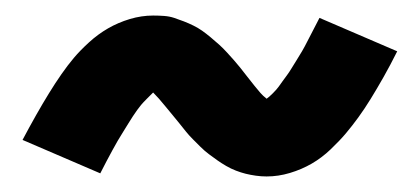

<svg xmlns="http://www.w3.org/2000/svg" viewBox="-20 -419 540 247"><path d="M323 -192Q316 -192 309 -193Q302 -194 296 -195.5Q290 -197 283.5 -199.5Q277 -202 271 -205.5Q265 -209 260 -212.5Q255 -216 249 -220.5Q243 -225 238 -230Q233 -235 228 -240Q223 -245 219 -250Q215 -255 211 -260Q207 -265 202 -271Q197 -277 192.5 -282.5Q188 -288 184.5 -292Q181 -296 177 -300Q174 -297 169 -292Q164 -287 161.5 -284Q159 -281 156.5 -277.5Q154 -274 151 -269.5Q148 -265 145 -260Q142 -255 138.5 -249.5Q135 -244 131.5 -238Q128 -232 124.5 -225.5Q121 -219 117 -211.5Q113 -204 109 -196L9 -239Q18 -256 26.5 -271Q35 -286 43 -299Q51 -312 59 -323.5Q67 -335 75 -344.5Q83 -354 94.5 -364.5Q106 -375 119 -382.5Q132 -390 147 -394.5Q162 -399 177 -399Q184 -399 191 -398.5Q198 -398 204 -396Q210 -394 216.5 -391.5Q223 -389 229 -386Q235 -383 240 -379.5Q245 -376 251 -371Q257 -366 262 -361.5Q267 -357 272 -351.5Q277 -346 281 -341.5Q285 -337 289 -332Q293 -327 298 -320.5Q303 -314 307.5 -308.5Q312 -303 315 -299.5Q318 -296 323 -292Q326 -294 331 -299Q336 -304 338.5 -307.5Q341 -311 343.5 -314.5Q346 -318 349 -322Q352 -326 355 -331Q358 -336 361.5 -341.5Q365 -347 368.5 -353Q372 -359 375.5 -366Q379 -373 383 -380.5Q387 -388 391 -396L491 -353Q482 -335 473.5 -320Q465 -305 457 -292Q449 -279 441 -268Q433 -257 425 -247.5Q417 -238 405.5 -227Q394 -216 381 -208.5Q368 -201 353 -196.5Q338 -192 323 -192Z"/></svg>

Font: Iosevka SS04
Style: Bold
Weight: 700
Monospace: yes
Designer: Belleve Invis
Foundry: Belleve Invis
Version: Version 19.0.0; ttfautohint (v1.8.4)